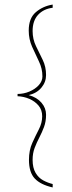

<svg xmlns="http://www.w3.org/2000/svg" viewBox="-20 -685 314 842"><path d="M211 137Q158 125 132.5 98Q107 71 107 16Q107 -26 121.5 -58Q136 -90 150.5 -118Q165 -146 165 -175Q165 -203 149 -222Q133 -241 108.5 -251.5Q84 -262 57 -263V-273Q84 -273 109 -283.5Q134 -294 150 -311.5Q166 -329 166 -350Q166 -384 151 -415Q136 -446 121 -479.5Q106 -513 106 -551Q106 -605 137 -631.5Q168 -658 211 -665V-651Q171 -646 147 -620Q123 -594 123 -549Q123 -513 138 -482.5Q153 -452 167.5 -422Q182 -392 182 -356Q182 -325 161.5 -300.5Q141 -276 106 -268Q142 -258 162 -234.5Q182 -211 182 -182Q182 -152 173 -128Q164 -104 152.5 -82Q141 -60 132 -36.5Q123 -13 123 16Q123 51 136 73Q149 95 169.5 106Q190 117 211 122Z"/></svg>

Font: Alumni Sans Pinstripe
Style: Regular
Weight: 400
Designer: Robert E. Leuschke
Foundry: Robert E. Leuschke
Version: Version 1.010; ttfautohint (v1.8.4.7-5d5b)